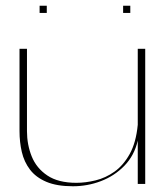

<svg xmlns="http://www.w3.org/2000/svg" viewBox="-20 -642 573 669"><path d="M234 7Q178 7 141.5 -8.5Q105 -24 84.5 -51Q64 -78 56 -112.5Q48 -147 48 -185V-472H74V-185Q74 -138 90.5 -97Q107 -56 145 -30.5Q183 -5 246 -5Q278 -5 313 -13.5Q348 -22 379 -44Q410 -66 432 -105.5Q454 -145 460 -207V-472H486V-1H460V-152Q448 -100 413.5 -64.5Q379 -29 332 -11Q285 7 234 7ZM118 -597V-622H143V-597ZM409 -597V-622H434V-597Z"/></svg>

Font: Panamera Thin
Style: Regular
Weight: 100
Designer: Bastien Sozeau
Foundry: NBR — Bastien Sozeau
Version: Version 3.003;gftools[0.9.33]